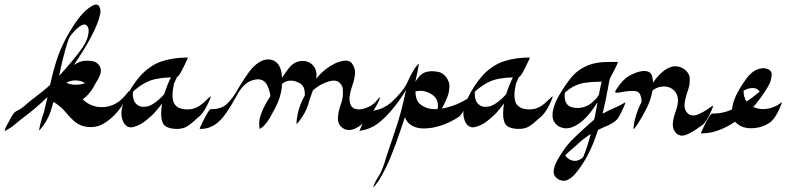

<svg xmlns="http://www.w3.org/2000/svg" viewBox="-59 -557 3429 837"><path d="M271 -187.5Q289.6 -187.5 304.2 -192.4L312.5 -194.3Q293.9 -206.5 269 -206.5Q248.5 -206.5 229.5 -195.8H230Q250 -187.5 271 -187.5ZM198.7 -226.1Q224.6 -253.9 249 -283.2Q285.2 -326.7 301.3 -350.1Q325.2 -385.3 327.6 -421.4Q327.6 -436 320.3 -444.8Q315.9 -450.2 309.1 -450.2Q300.8 -450.2 289.6 -442.9Q268.6 -427.2 252 -405.8Q246.6 -397.5 244.1 -395L245.1 -397.5Q238.8 -383.8 234.4 -369.6Q212.9 -298.8 198.7 -226.1ZM-39.1 14.6 -34.7 0Q-27.3 -15.6 -18.1 -30.8Q-16.1 -34.2 -14.2 -39.1Q0 -66.4 11.2 -71.8Q36.6 -84 58.6 -105Q68.4 -113.3 77.1 -120.1Q130.4 -160.2 159.2 -186.5Q170.9 -241.2 188 -294.4Q214.4 -377.9 274.9 -465.3Q307.1 -511.2 343.3 -531.7Q353 -537.1 359.9 -537.1Q367.2 -537.1 372.6 -530.8Q378.9 -519.5 378.9 -506.8Q378.9 -500.5 377.4 -494.1Q360.4 -416.5 262.7 -273.4Q288.6 -292.5 320.3 -292.5Q329.1 -292.5 345.9 -290Q362.8 -287.6 375.5 -269.5Q380.9 -259.3 380.9 -249Q380.9 -229 359.9 -197.8Q333.5 -145 301.3 -124.5Q314.5 -110.8 332 -102.1Q357.9 -89.8 383.8 -89.8Q449.7 -89.8 494.6 -150.4Q502 -159.7 503.9 -159.7Q504.9 -159.7 504.9 -158.7Q504.9 -155.8 501 -147Q461.9 -60.5 395 -19.5Q368.2 -2.9 336.9 -2.9Q292 -2.9 262.2 -30.8Q245.6 -45.4 231.4 -63Q209.5 -90.3 180.2 -109.4L173.3 -112.3Q167.5 -89.4 160.2 -66.4Q148.4 -35.6 128.9 -8.3L116.2 7.3Q112.8 11.7 111.3 11.7V10.3Q118.2 -29.8 132.8 -68.4Q140.6 -101.1 147.9 -134.3Q104 -90.3 38.1 -40.5Q25.9 -31.7 13.7 -21Q-10.7 1 -39.1 14.6Z M714.8 4.9H710Q684.1 4.9 665.5 -4.9Q643.6 -16.6 643.6 -61.5Q643.6 -84 647.5 -106Q633.3 -86.9 618.2 -69.8Q606 -54.7 578.6 -32.7Q551.3 -10.7 522.5 -3.4Q516.6 -2 511.2 -2Q490.7 -2 478.5 -25.4Q470.2 -44.4 470.2 -63.5Q470.2 -92.3 487.8 -126Q514.6 -184.6 558.1 -232.4Q600.6 -275.4 649.9 -290.8Q699.2 -306.2 756.3 -306.2H759.8V-305.7Q759.8 -301.8 743.2 -268.6L736.3 -255.4Q722.2 -225.6 711.9 -220.2Q706.5 -206.5 699.7 -193.4Q692.9 -162.6 692.9 -141.1Q692.9 -123.5 699.2 -107.9Q713.9 -80.1 757.8 -80.1Q769.5 -80.1 780.3 -82.5Q809.6 -88.9 839.8 -120.1Q857.9 -137.7 859.9 -137.7V-137.2Q859.9 -132.8 853.5 -118.2Q851.1 -113.3 849.6 -109.4Q833 -72.3 813.5 -52.7L793.9 -35.6Q776.9 -19 758.8 -7.3Q740.7 4.4 714.8 4.9ZM564.5 -91.3Q566.9 -91.3 580.3 -92.5Q593.8 -93.8 614.7 -108.4Q638.7 -125 657.2 -147Q668.9 -185.1 686 -219.7Q655.3 -219.2 625 -213.6Q594.7 -208 568.6 -192.9Q542.5 -177.7 520.5 -157.2Q520 -152.8 520 -147.9Q520 -126.5 528.3 -111.8Q543 -91.3 564.5 -91.3Z M1463.4 9.8Q1453.1 9.8 1442.9 5.9Q1414.1 -9.8 1414.1 -38.6Q1414.1 -67.4 1427.2 -103.5Q1436 -126.5 1436 -150.9Q1436 -155.3 1435.3 -169.4Q1434.6 -183.6 1420.4 -197.3Q1411.6 -205.6 1396.5 -205.6Q1386.7 -205.6 1374.5 -202.1Q1335.4 -190.4 1305.2 -163.1Q1302.7 -155.8 1299.8 -148.9Q1290.5 -124.5 1283.7 -98.6Q1272.9 -64.9 1244.1 -27.3Q1235.4 -16.6 1233.9 -16.6Q1233.4 -16.6 1233.4 -17.1Q1235.8 -80.6 1270 -141.1V-147Q1270 -178.7 1251 -192.4Q1230 -205.6 1208 -205.6Q1188.5 -205.6 1171.9 -192.4L1170.4 -190.9Q1168.5 -134.8 1135.3 -76.2L1129.9 -66.4Q1103.5 -13.2 1075.7 3.9Q1074.7 3.9 1074.2 4.2Q1073.7 4.4 1073.2 4.9Q1070.8 -6.3 1070.8 -17.6Q1070.8 -63.5 1119.6 -137.7V-139.2Q1117.2 -163.1 1105.2 -186.5Q1093.3 -210 1065.9 -211.4Q1014.6 -209.5 981.4 -154.8L965.8 -127.4Q949.2 -96.7 927.7 -65.4Q879.9 4.9 818.4 4.9H811.5V4.4Q811.5 1.5 820.8 -17.6Q832 -41.5 842.8 -60.1Q855 -81.5 861.3 -81.5H867.2Q908.7 -81.5 933.8 -107.4Q959 -133.3 977.5 -167.5Q981.9 -175.3 986.3 -182.1L992.2 -191.4Q1005.4 -213.9 1024.4 -240.2Q1066.9 -297.9 1110.8 -297.9L1120.1 -297.4Q1168 -287.6 1170.4 -218.3Q1172.4 -220.2 1180.2 -232.4Q1193.4 -252 1204.1 -264.6Q1228 -291.5 1261.7 -291.5Q1281.2 -291.5 1296.9 -279.8Q1320.8 -261.7 1320.8 -228.5L1319.3 -213.9L1323.7 -219.2Q1355.5 -257.3 1399.4 -279.3Q1415 -287.6 1438 -292Q1443.4 -293 1447.8 -293Q1463.9 -293 1474.6 -281.7Q1488.8 -262.7 1488.8 -241.2Q1488.8 -217.8 1476.1 -181.6Q1466.3 -153.3 1464.4 -127.9Q1465.3 -89.4 1489.3 -82.5Q1498 -80.1 1506.8 -80.1Q1523.4 -80.1 1547.4 -90.8Q1571.3 -101.6 1587.4 -123.5Q1594.7 -132.8 1596.7 -132.8Q1597.2 -132.8 1597.2 -131.3Q1597.2 -128.4 1593.8 -119.6Q1578.6 -87.9 1558.6 -58.6Q1527.3 -14.2 1487.3 4.4Q1475.1 9.8 1463.4 9.8Z M1836.4 -81.1 1847.7 -81.5 1849.1 -83.5Q1850.1 -88.9 1850.1 -93.8V-97.2Q1850.1 -137.7 1803.7 -155.3Q1789.1 -161.1 1774.4 -161.1Q1762.7 -161.1 1752 -158.2Q1752 -122.1 1771 -104Q1798.8 -81.1 1836.4 -81.1ZM1568.4 259.8Q1567.9 259.8 1567.9 259.3Q1572.8 239.3 1595.7 204.6Q1611.8 174.8 1622.6 134.8Q1627 119.6 1661.6 18.6Q1692.4 -71.3 1710.9 -164.6Q1681.2 -114.3 1643.1 -70.8Q1614.7 -37.6 1583.3 -15.1Q1551.8 7.3 1507.8 13.7L1510.7 6.8Q1518.6 -12.2 1524.4 -23.9L1531.7 -38.6Q1547.9 -70.8 1557.6 -72.8Q1610.4 -78.1 1649.4 -113.3Q1700.2 -160.2 1718.3 -200.7Q1731.4 -231.9 1750.5 -260.7L1756.8 -269Q1764.2 -278.3 1766.6 -278.8Q1767.1 -278.8 1767.1 -277.8Q1760.7 -238.8 1751.5 -200.7L1752 -201.2Q1758.8 -211.9 1768.1 -223.1Q1787.6 -246.6 1825.2 -246.6Q1832.5 -246.6 1850.8 -243.9Q1869.1 -241.2 1886.2 -220.7Q1900.4 -201.2 1900.4 -179.7Q1900.4 -175.8 1898.4 -160.6Q1896 -136.7 1867.2 -83.5Q1933.1 -95.7 1987.3 -132.3L1987.8 -132.8V-131.8Q1987.8 -127 1977.5 -104.5L1969.7 -89.4Q1955.1 -58.1 1941.4 -47.9Q1906.2 -23.9 1861.8 -9.3Q1825.2 2.9 1789.1 2.9L1774.9 2.4Q1721.2 -4.4 1706.1 -45.9L1691.9 -3.9Q1688.5 5.4 1685.5 15.1Q1666.5 71.8 1644.5 126.2Q1622.6 180.7 1590.8 232.4L1581.5 244.6Q1569.8 259.8 1568.4 259.8Z M2205.6 4.9H2200.7Q2174.8 4.9 2156.2 -4.9Q2134.3 -16.6 2134.3 -61.5Q2134.3 -84 2138.2 -106Q2124 -86.9 2108.9 -69.8Q2096.7 -54.7 2069.3 -32.7Q2042 -10.7 2013.2 -3.4Q2007.3 -2 2002 -2Q1981.4 -2 1969.2 -25.4Q1960.9 -44.4 1960.9 -63.5Q1960.9 -92.3 1978.5 -126Q2005.4 -184.6 2048.8 -232.4Q2091.3 -275.4 2140.6 -290.8Q2189.9 -306.2 2247.1 -306.2H2250.5V-305.7Q2250.5 -301.8 2233.9 -268.6L2227.1 -255.4Q2212.9 -225.6 2202.6 -220.2Q2197.3 -206.5 2190.4 -193.4Q2183.6 -162.6 2183.6 -141.1Q2183.6 -123.5 2189.9 -107.9Q2204.6 -80.1 2248.5 -80.1Q2260.3 -80.1 2271 -82.5Q2300.3 -88.9 2330.6 -120.1Q2348.6 -137.7 2350.6 -137.7V-137.2Q2350.6 -132.8 2344.2 -118.2Q2341.8 -113.3 2340.3 -109.4Q2323.7 -72.3 2304.2 -52.7L2284.7 -35.6Q2267.6 -19 2249.5 -7.3Q2231.4 4.4 2205.6 4.9ZM2055.2 -91.3Q2057.6 -91.3 2071 -92.5Q2084.5 -93.8 2105.5 -108.4Q2129.4 -125 2147.9 -147Q2159.7 -185.1 2176.8 -219.7Q2146 -219.2 2115.7 -213.6Q2085.4 -208 2059.3 -192.9Q2033.2 -177.7 2011.2 -157.2Q2010.7 -152.8 2010.7 -147.9Q2010.7 -126.5 2019 -111.8Q2033.7 -91.3 2055.2 -91.3Z M2459.5 -86.4Q2494.1 -86.4 2522.5 -110.4Q2541 -126.5 2546.4 -135.3L2551.8 -144Q2559.6 -186 2564 -199.7L2564.5 -200.7H2553.2Q2522 -200.7 2488.8 -195.8Q2455.6 -190.9 2423.8 -169.4L2403.3 -153.3V-152.8Q2402.3 -146.5 2402.3 -140.1Q2402.3 -123.5 2408.2 -110.4Q2419.4 -86.4 2459.5 -86.4ZM2447.8 144.5Q2466.8 144 2483.4 127.4Q2501 85.9 2516.1 27.3Q2487.8 44.9 2463.4 67.4Q2450.2 79.6 2436 91.8Q2420.4 105 2405.3 119.6Q2408.2 127.4 2415 132.3Q2429.2 143.6 2447.8 144.5ZM2398.4 231Q2389.6 231 2379.9 227.1Q2354.5 213.9 2354.5 192.4Q2354.5 161.6 2390.6 108.9L2397 99.6Q2413.6 74.7 2434.1 53.7Q2444.8 42.5 2489.7 1L2491.2 0Q2510.7 -18.6 2530.8 -35.2L2534.7 -51.3Q2545.4 -104 2545.4 -110.8Q2530.8 -87.9 2514.2 -65.9Q2473.1 -14.6 2428.7 -0.5Q2419.4 2.4 2409.7 2.4Q2393.1 2.4 2376.5 -6.3Q2349.6 -23.9 2349.6 -53.7Q2349.6 -93.8 2381.8 -147.5Q2405.8 -187 2422.4 -208Q2475.1 -279.8 2568.4 -286.1Q2589.4 -287.1 2610.4 -287.1H2634.8V-286.6Q2634.8 -282.7 2618.2 -249.5Q2606.4 -226.6 2601.6 -218.3Q2600.1 -213.4 2598.1 -209L2590.8 -169.9Q2582 -120.1 2570.3 -71.3L2567.9 -61.5L2569.8 -62.5Q2591.3 -74.2 2613.8 -84Q2641.1 -95.2 2666 -110.4H2666.5Q2667 -110.4 2667 -109.9Q2667 -107.9 2664.6 -101.1Q2660.6 -90.8 2656.2 -82L2648.9 -66.9Q2643.1 -55.2 2636.2 -43.5Q2623 -22 2574.2 -2.9L2547.9 9.3Q2511.7 126 2449.2 200.2Q2436 215.8 2418.5 225.6Q2409.2 231 2398.4 231Z M2914.6 34.2Q2900.9 34.2 2889.2 24.4Q2874 7.8 2874 -12.7Q2874 -37.1 2886.7 -71.8Q2896.5 -100.6 2896.5 -118.7Q2896.5 -149.4 2874.5 -167Q2857.9 -180.2 2836.4 -180.2Q2807.1 -180.2 2785.2 -162.1Q2778.3 -121.6 2759.8 -84.7Q2741.2 -47.9 2717.8 -11.7Q2705.6 5.4 2702.6 5.4Q2702.1 5.4 2702.1 3.9Q2708 -55.7 2737.8 -112.3Q2737.8 -131.8 2731 -146.2Q2724.1 -160.6 2701.7 -160.6Q2675.8 -160.6 2649.9 -155.3Q2637.7 -152.8 2630.9 -152.8Q2622.6 -152.8 2622.6 -156.2Q2622.6 -162.6 2644.8 -191.2Q2667 -219.7 2695.8 -232.9Q2727.5 -247.6 2749 -247.6Q2773.4 -247.6 2781.2 -231.4Q2787.6 -217.8 2787.6 -196.3Q2824.7 -251 2865.7 -265.1Q2875 -268.1 2884.3 -268.1Q2900.4 -268.1 2917 -259.8Q2947.8 -240.7 2947.8 -213.4Q2947.8 -212.4 2947.5 -197.5Q2947.3 -182.6 2936 -151.4Q2926.8 -123 2924.8 -98.6Q2925.3 -74.7 2939.9 -62Q2949.7 -53.7 2963.4 -53.7Q2970.7 -53.7 2979 -56.2Q3007.8 -67.4 3032.7 -85.9Q3048.8 -97.2 3049.8 -97.2Q3049.8 -92.8 3043.5 -77.6Q3041 -72.8 3039.6 -68.8Q3019.5 -23.9 3003.4 -12.2Q2997.6 -8.8 2989.7 -2.9Q2966.8 14.6 2938 28.3Q2925.8 34.2 2914.6 34.2Z M3001.5 24.4H2996.6V23.9Q2996.6 20 3013.2 -13.2Q3020.5 -28.3 3027.8 -40.5Q3039.6 -62 3046.4 -62H3050.8Q3092.8 -62 3131.8 -79.6Q3137.2 -132.8 3186 -201.7Q3223.1 -259.8 3270 -259.8Q3305.2 -256.8 3305.2 -231.4Q3305.2 -228.5 3302.2 -210.9Q3299.3 -193.4 3273.4 -154.5Q3247.6 -115.7 3224.6 -90.8Q3245.1 -81.5 3267.1 -81.5Q3312 -81.5 3349.1 -111.8L3349.6 -112.3V-111.3Q3349.6 -108.9 3343.3 -92.8Q3325.7 -49.3 3303.2 -27.3Q3265.6 2 3213.9 2Q3170.9 2 3145.5 -26.4Q3069.8 24.4 3001.5 24.4ZM3195.3 -114.7Q3216.8 -127.4 3252.4 -157.2L3250 -161.1Q3239.7 -173.3 3223.6 -173.3Q3201.7 -173.3 3182.6 -161.6V-158.2Q3182.6 -134.3 3195.3 -114.7Z"/></svg>

Font: Terrible Cursive
Style: Regular
Weight: 400
Designer: GGBotNet
Foundry: GGBotNet
Version: 1.00